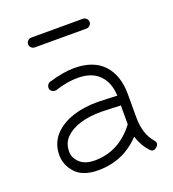

<svg xmlns="http://www.w3.org/2000/svg" viewBox="-109 -645 664 736"><g transform="rotate(-20 223.0 -277.0)"><path d="M169 6Q106 6 76.5 -26.5Q47 -59 47 -99Q47 -151 82 -185Q140 -241 256 -241Q270 -241 299 -239.5Q328 -238 334 -238Q332 -292 301.5 -323Q271 -354 214 -354Q170 -354 122 -338Q114 -336 106.5 -340Q99 -344 97 -351Q95 -359 99 -366.5Q103 -374 110 -376Q169 -394 214 -394Q293 -394 333.5 -350Q374 -306 374 -230V-134Q374 -67 408 -28Q421 -13 406 0Q391 13 378 -2Q353 -29 341 -68Q271 6 169 6ZM334 -121V-198Q328 -198 299 -199.5Q270 -201 256 -201Q156 -201 110 -157Q87 -135 87 -99Q87 -74 108 -54Q129 -34 169 -34Q268 -34 334 -121ZM311 -520H100Q92 -520 86 -526Q80 -532 80 -540Q80 -548 86 -554Q92 -560 100 -560H311Q319 -560 325 -554Q331 -548 331 -540Q331 -532 325 -526Q319 -520 311 -520Z"/></g></svg>

Font: Hoogli Light
Style: Regular
Weight: 300
Designer: Anand Singh Naorem
Foundry: Brand New Type
Version: Version 1.00 b007